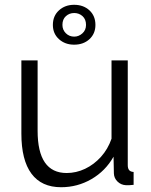

<svg xmlns="http://www.w3.org/2000/svg" viewBox="-20 -774 634 804"><path d="M69.5 -214.6V-521.1H137.5V-226.6Q137.5 -137.8 168 -93.6Q198.5 -49.5 259.1 -49.5Q299.2 -49.5 336.4 -67.2Q373.6 -84.9 402.8 -117.3Q432 -149.7 447 -193.2V-521.1H515V-82.3Q515 -68.4 520.9 -61.5Q526.8 -54.6 539.5 -53.9V0Q527.1 1.4 520.2 1.6Q513.3 1.8 507.1 1.5Q486.5 0.4 472.1 -13.7Q457.6 -27.7 456.9 -47.8L455.5 -117.9Q421.5 -57.8 362.9 -23.9Q304.4 10 235.8 10Q153.8 10 111.7 -46.8Q69.5 -103.6 69.5 -214.6ZM201.4 -669.6Q201.4 -707.4 226.9 -730.6Q252.4 -753.9 290.4 -753.9Q329.5 -753.9 354.6 -730.6Q379.6 -707.4 379.6 -669.6Q379.6 -633.1 354.6 -610Q329.5 -586.9 290.4 -586.9Q252.4 -586.9 226.9 -610Q201.4 -633.1 201.4 -669.6ZM290.7 -719.5Q270.6 -719.5 256 -706.4Q241.4 -693.3 241.4 -669.8Q241.4 -649.1 255.6 -634.9Q269.9 -620.6 290.8 -620.6Q309.8 -620.6 325 -634.3Q340.2 -647.9 340.2 -669.7Q340.2 -693.3 325.6 -706.4Q310.9 -719.5 290.7 -719.5Z"/></svg>

Font: Raleway Thin
Style: Regular
Weight: 100
Designer: Matt McInerney, Pablo Impallari, Rodrigo Fuenzalida
Foundry: Matt McInerney, Pablo Impallari, Rodrigo Fuenzalida
Version: Version 4.026